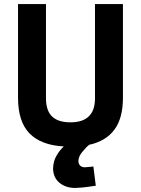

<svg xmlns="http://www.w3.org/2000/svg" viewBox="-20 -712 696 948"><path d="M207 -227V-692H69V-230Q69 -111 126 -53Q183 5 295 11Q276 28 260 55Q243 83 242 120Q243 165 273 190Q304 216 351 216Q386 215 418 210Q451 206 453 205L441 110Q439 110 423 112Q406 114 399 114Q385 114 376 106Q367 97 367 81Q369 57 389 35Q408 12 420 3Q503 -15 545 -72Q587 -128 587 -230V-692H449V-227Q449 -167 419 -138Q389 -108 328 -108Q267 -108 237 -137Q207 -166 207 -227Z"/></svg>

Font: RazerF5
Style: Bold
Weight: 700
Foundry: Razer Inc.
Version: Version 1.000;PS 001.001;hotconv 1.0.56